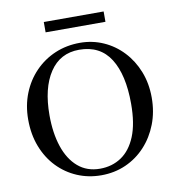

<svg xmlns="http://www.w3.org/2000/svg" viewBox="-90 -896 907 992"><g transform="rotate(-10 363.5 -400.0)"><path d="M687.5 -335Q687.5 -259.8 662.8 -196Q638.2 -132.3 594.2 -84.7Q550.3 -37.1 491 -10.7Q431.6 15.6 362.3 15.6Q294.9 15.6 236.3 -9.3Q177.7 -34.2 133.3 -80.3Q88.9 -126.5 64 -190.7Q39.1 -254.9 39.1 -333Q39.1 -407.2 64.2 -470.2Q89.4 -533.2 134.5 -579.8Q179.7 -626.5 240 -652.1Q300.3 -677.7 371.1 -677.7Q436 -677.7 493.4 -652.3Q550.8 -627 594.5 -580.6Q638.2 -534.2 662.8 -471.7Q687.5 -409.2 687.5 -335ZM577.1 -322.3Q577.1 -474.1 523.7 -558.6Q470.2 -643.1 360.4 -643.1Q260.7 -643.1 206.1 -560.8Q151.4 -478.5 151.4 -335.9Q151.4 -242.2 175.3 -170.9Q199.2 -99.6 246.1 -59.3Q293 -19 361.3 -19Q424.8 -19 473.4 -51.5Q522 -84 549.6 -150.9Q577.1 -217.8 577.1 -322.3ZM520 -761.7H206.1V-815.9H520Z"/></g></svg>

Font: BabelStone Englisc
Style: Regular
Weight: 400
Designer: Andrew West
Foundry: BabelStone
Version: Version 1.000 June 24, 2023